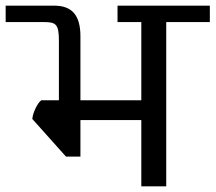

<svg xmlns="http://www.w3.org/2000/svg" viewBox="-42 -658 761 678"><path d="M699 -580H545V0H457V-234H242V-105H191L72 -238Q74 -256 84 -276.5Q94 -297 104 -304H166V-514Q166 -543 162 -556.5Q158 -570 148 -575Q138 -580 116 -580H-22V-638H150Q197 -638 219.5 -611.5Q242 -585 242 -530V-304H457V-580H373V-638H699Z"/></svg>

Font: AmikoRegular
Style: Regular
Weight: 400
Designer: Pablo Impallari, Rodrigo Fuenzalida, Andres Torresi
Foundry: Impallari Type
Version: Version 1.000; ttfautohint (v1.3)